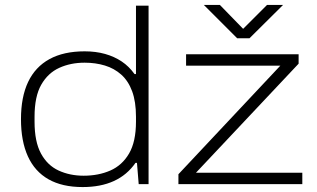

<svg xmlns="http://www.w3.org/2000/svg" viewBox="-20 -746 1283 778"><path d="M315 12Q232 12 176.5 -19.5Q121 -51 93 -112.5Q65 -174 65 -263Q65 -353 94 -414Q123 -475 180.5 -506.5Q238 -538 323 -538Q368 -538 405.5 -527.5Q443 -517 473 -497Q503 -477 525 -446H531V-723H582V0H542L535 -86H529Q495 -37 441.5 -12.5Q388 12 315 12ZM319 -34Q379 -34 427 -55Q475 -76 503 -124Q531 -172 531 -253V-273Q531 -334 515.5 -376Q500 -418 471.5 -443.5Q443 -469 405 -480.5Q367 -492 323 -492Q266 -492 220 -471Q174 -450 147 -402.5Q120 -355 120 -273V-253Q120 -172 146 -124Q172 -76 217.5 -55Q263 -34 319 -34ZM703 0V-40L1116 -480H734V-526H1190V-488L774 -46H1205V0ZM806 -726H871L977 -617H953L1062 -726H1127L991 -591H941Z"/></svg>

Font: Archivo Expanded Thin
Style: Regular
Weight: 250
Width: 7
Designer: Hector Gatti
Foundry: Omnibus-Type
Version: Version 2.001